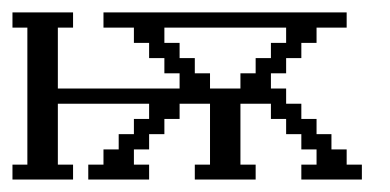

<svg xmlns="http://www.w3.org/2000/svg" viewBox="-20 -288 625 308"><path d="M365.7 -146V-170.4H390.1V-194.8H414.6V-219.2H439V-243.7H243.7V-219.2H268.1V-194.8H292.5V-170.4H316.9V-146ZM0 0V-23.9H23.9V-243.7H0V-268.1H97.2V-243.7H72.8V-146H268.1V-170.4H243.7V-194.8H219.2V-219.2H194.8V-243.7H146V-268.1H536.1V-243.7H487.8V-219.2H463.4V-194.8H439V-170.4H414.6V-146H439V-121.6H463.4V-97.2H487.8V-72.8H511.7V-48.3H536.1V-23.9H560.5V0H463.4V-23.9H487.8V-48.3H463.4V-72.8H439V-97.2H414.6V-121.6H365.7V-23.9H390.1V0H292.5V-23.9H316.9V-121.6H268.1V-97.2H243.7V-72.8H219.2V-48.3H194.8V-23.9H219.2V0H121.6V-23.9H146V-48.3H170.4V-72.8H194.8V-97.2H219.2V-121.6H72.8V-23.9H97.2V0Z"/></svg>

Font: FS Mondwest Regular
Style: Regular
Weight: 400
Designer: NZWStudios2024
Foundry: https://fontstruct.com
Version: Version 1.0